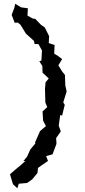

<svg xmlns="http://www.w3.org/2000/svg" viewBox="-20 -788 454 1020"><path d="M33 138 49 191 72 212 80 188 124 184 151 165 179 131 182 104 200 91 235 67 225 41 259 32 279 -21 280 -29 278 -54 303 -90 292 -121 300 -177 310 -174 324 -231 316 -244 334 -302 327 -334 325 -390 311 -407 290 -441 310 -474 289 -490 268 -503 270 -549 239 -559 241 -596 218 -642 198 -656 167 -688 155 -689 126 -705 128 -744 92 -749 61 -768 56 -746 42 -709 58 -667 75 -668 89 -656 118 -609 160 -571 164 -554H184L203 -520L200 -466L189 -463L205 -437L206 -402L239 -371L222 -351L219 -315L221 -243L231 -219L206 -196L209 -147L224 -118L192 -91L190 -85L166 -31L168 -26L141 6L124 44L104 68L115 67L93 87L59 115Z"/></svg>

Font: チョークS
Style: Regular
Weight: 400
Designer: [Stick] Fontworks Inc.
Foundry: [Stick] Fontworks Inc.
Version: Version 1.200;FEAKit 1.0